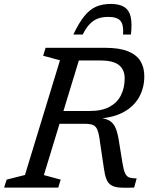

<svg xmlns="http://www.w3.org/2000/svg" viewBox="-40 -932 755 954"><path d="M405 -380.5Q466.5 -380.5 504.8 -401.5Q543 -422.5 561.2 -459.2Q579.5 -496 579.5 -542.5Q579.5 -585.5 551.2 -608.5Q523 -631.5 457.5 -631.5H306L326.5 -694.5H482.5Q553 -694.5 595.8 -677.2Q638.5 -660 657.8 -628.5Q677 -597 677 -553.5Q677 -495.5 651.5 -449.8Q626 -404 575.8 -376Q525.5 -348 452.5 -343V-346.5Q487 -343.5 506.5 -330.8Q526 -318 536 -292Q546 -266 552 -224L569 -119Q574.5 -85.5 582.2 -69.8Q590 -54 603.5 -49.8Q617 -45.5 639 -45.5L626.5 0Q582.5 2 555.2 0Q528 -2 512.2 -12Q496.5 -22 488.5 -42.5Q480.5 -63 476 -97L457 -225Q452 -266.5 444.2 -286Q436.5 -305.5 421.5 -311.2Q406.5 -317 379 -317H211.5L230.5 -380.5ZM178 -62 261.5 -39.5 249.5 0H-19.5L-7 -39.5L84 -62.5L258 -632.5L174.5 -655L186.5 -694.5H371ZM498 -848Q469 -848 446.5 -839.8Q424 -831.5 405.8 -812.5Q387.5 -793.5 371 -760.5H324.5Q352.5 -819.5 379.5 -852.5Q406.5 -885.5 438 -899Q469.5 -912.5 510 -912.5Q553 -912.5 577.2 -897.2Q601.5 -882 609.2 -848.8Q617 -815.5 610.5 -760.5H571.5Q575 -809 558.5 -828.5Q542 -848 498 -848Z"/></svg>

Font: Newsreader 10pt
Style: Italic
Weight: 400
Italic angle: -17°
Version: Version 1.003